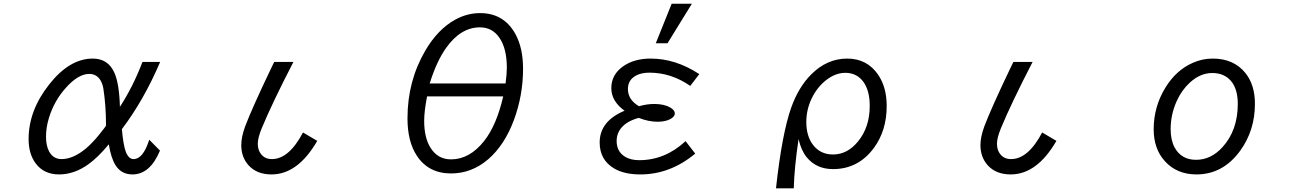

<svg xmlns="http://www.w3.org/2000/svg" viewBox="-20 -900 7040 1039"><path d="M845.7 -85Q792 43.9 696.8 43.9Q636.7 43.9 605.5 -5.4Q581.1 -43.5 568.8 -119.1Q510.3 -48.3 458.5 -11.2Q381.8 43.9 299.8 43.9Q217.3 43.9 172.9 -16.1Q134.8 -67.4 134.8 -147.5Q134.8 -301.8 245.6 -442.4Q356 -583 481.9 -583Q564.9 -583 599.1 -506.3Q625.5 -446.8 628.9 -321.8Q700.2 -431.6 751 -564.9H846.7Q758.3 -357.9 639.6 -201.2Q647 -116.2 660.6 -79.1Q675.8 -39.1 703.1 -39.1Q754.4 -39.1 787.6 -144ZM553.7 -220.7Q553.7 -329.1 539.1 -422.4Q536.1 -441.4 527.8 -458Q506.8 -500 462.9 -500Q405.3 -500 340.3 -429.2Q273.9 -357.4 244.6 -261.2Q229 -209.5 229 -161.1Q229 -110.8 246.1 -79.6Q268.6 -39.1 313 -39.1Q376.5 -39.1 445.8 -97.2Q481.4 -127.4 518.6 -173.8Q553.7 -217.3 553.7 -220.7Z M1696.8 -137.7Q1591.8 43.9 1449.2 43.9Q1369.6 43.9 1324.7 -5.9Q1285.6 -49.8 1285.6 -115.2Q1285.6 -159.2 1307.1 -217.3Q1342.3 -311 1447.8 -531.7L1463.9 -564.9H1567.9Q1452.6 -341.8 1396 -205.1Q1375 -153.3 1375 -122.6Q1375 -87.4 1393.1 -65.4Q1414.1 -39.1 1451.2 -39.1Q1543.9 -39.1 1619.6 -183.1Z M2578.1 -829.1Q2707 -829.1 2769.5 -715.3Q2810.5 -639.6 2810.5 -528.3Q2810.5 -384.3 2761.2 -251Q2710.9 -115.7 2623 -39.1Q2533.2 38.6 2420.9 38.6Q2298.8 38.6 2235.8 -57.1Q2185.1 -133.8 2185.1 -259.8Q2185.1 -461.4 2281.7 -626.5Q2349.1 -741.7 2443.8 -793.9Q2508.3 -829.1 2578.1 -829.1ZM2305.2 -448.2H2715.8Q2722.7 -498.5 2722.7 -533.7Q2722.7 -636.7 2683.1 -694.8Q2644.5 -752 2577.1 -752Q2473.1 -752 2394 -640.6Q2342.8 -568.8 2305.2 -448.2ZM2291 -378.4Q2275.4 -297.4 2275.4 -246.1Q2275.4 -155.3 2309.6 -100.6Q2348.6 -37.6 2420.9 -37.6Q2521 -37.6 2599.6 -136.7Q2667 -221.7 2703.1 -378.4Z M3528.8 -666 3614.7 -879.9H3724.1L3592.3 -666ZM3689.9 -136.2 3742.2 -68.8Q3606.9 43.9 3445.3 43.9Q3357.4 43.9 3302.7 11.2Q3225.1 -35.2 3225.1 -128.9Q3225.1 -244.6 3359.9 -300.8Q3288.1 -352.1 3288.1 -423.3Q3288.1 -497.1 3354 -542.5Q3413.1 -583 3501 -583Q3636.2 -583 3764.2 -499L3715.3 -435.1Q3612.3 -506.8 3494.1 -506.8Q3450.2 -506.8 3420.9 -490.7Q3377.9 -466.8 3377.9 -418.5Q3377.9 -359.9 3438 -325.2Q3481 -337.4 3520 -337.4Q3574.2 -337.4 3607.4 -317.9Q3631.8 -303.7 3631.8 -286.1Q3631.8 -269 3607.9 -255.9Q3581.1 -241.2 3538.1 -241.2Q3489.7 -241.2 3436 -262.2Q3396.5 -251 3371.1 -233.9Q3316.9 -196.8 3316.9 -137.2Q3316.9 -79.1 3363.3 -51.3Q3393.1 -33.2 3439 -33.2Q3579.1 -33.2 3689.9 -136.2Z M4179.2 119.1Q4211.9 -178.2 4261.7 -317.9Q4300.8 -427.7 4369.1 -496.6Q4455.1 -583 4564.5 -583Q4672.4 -583 4732.4 -495.1Q4778.3 -427.2 4778.3 -326.2Q4778.3 -193.8 4709.5 -100.1Q4625 15.1 4487.8 15.1Q4397.9 15.1 4345.2 -49.3Q4315.9 -85.4 4301.3 -147Q4278.3 8.3 4275.4 119.1ZM4554.7 -505.9Q4498.5 -505.9 4446.3 -462.9Q4399.9 -424.8 4372.1 -366.7Q4343.3 -306.2 4343.3 -239.7Q4343.3 -164.1 4379.4 -116.2Q4419.4 -64 4487.8 -64Q4564.9 -64 4622.1 -133.3Q4686.5 -210.9 4686.5 -326.7Q4686.5 -405.8 4655.3 -452.6Q4619.1 -505.9 4554.7 -505.9Z M5696.8 -137.7Q5591.8 43.9 5449.2 43.9Q5369.6 43.9 5324.7 -5.9Q5285.6 -49.8 5285.6 -115.2Q5285.6 -159.2 5307.1 -217.3Q5342.3 -311 5447.8 -531.7L5463.9 -564.9H5567.9Q5452.6 -341.8 5396 -205.1Q5375 -153.3 5375 -122.6Q5375 -87.4 5393.1 -65.4Q5414.1 -39.1 5451.2 -39.1Q5543.9 -39.1 5619.6 -183.1Z M6543 -583Q6657.2 -583 6720.2 -503.9Q6771 -439.9 6771 -338.4Q6771 -194.3 6691.4 -84.5Q6598.1 43.9 6454.6 43.9Q6348.6 43.9 6283.7 -27.8Q6223.1 -94.2 6223.1 -200.7Q6223.1 -322.8 6286.6 -425.8Q6345.2 -521.5 6436 -560.5Q6486.8 -583 6543 -583ZM6540 -504.9Q6475.6 -504.9 6418.9 -453.1Q6375 -413.1 6347.7 -353Q6314.9 -280.3 6314.9 -201.2Q6314.9 -142.1 6336.4 -102.1Q6372.6 -35.2 6452.6 -35.2Q6533.2 -35.2 6595.2 -103.5Q6678.2 -194.3 6678.2 -337.9Q6678.2 -420.4 6639.6 -463.9Q6603 -504.9 6540 -504.9Z"/></svg>

Font: BIZ UDGothic
Style: Regular
Weight: 400
Monospace: yes
Designer: TypeBank Co., Ltd.
Foundry: Morisawa Inc.
Version: Version 1.05